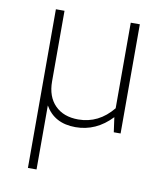

<svg xmlns="http://www.w3.org/2000/svg" viewBox="-80 -549 727 833"><g transform="rotate(10 284.0 -132.5)"><path d="M99 217V-482H137V-171Q137 -104 174.5 -66Q212 -28 277 -28Q367 -28 429 -104V-481H469V0H439L430 -65Q362 7 271 7Q178 7 137 -65V217Z"/></g></svg>

Font: Cantarell Light
Style: Regular
Weight: 300
Designer: Dave Crossland, Nikolaus Waxweiler, Florian Fecher, Jacques Le Bailly, Eben Sorkin, Alexei Vanyashin, Alexios Zavras, Em
Version: Version 0.303